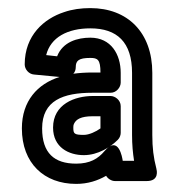

<svg xmlns="http://www.w3.org/2000/svg" viewBox="-20 -766 445 474"><path d="M161 -584C165 -588 167 -594 167 -600C167 -616 174 -623 203 -623C221 -623 228 -619 228 -587H208C192 -587 176 -586 161 -584ZM127 -576C73 -559 34 -517 34 -449C34 -363 89 -312 168 -312C197 -312 221 -320 242 -332C246 -325 255 -319 264 -319H342C374 -319 367 -346 366 -350C359 -377 356 -401 356 -433V-586C356 -686 295 -746 203 -746C180 -746 158 -743 138 -736C89 -720 41 -679 41 -607C41 -595 51 -583 64 -582ZM208 -537H253C268 -537 278 -551 278 -562V-586C278 -632 254 -673 203 -673C172 -673 135 -663 121 -627L94 -630C105 -674 147 -696 203 -696C269 -696 306 -662 306 -586V-433C306 -409 308 -388 311 -369H283C282 -376 273 -434 238 -393C222 -374 202 -362 168 -362C114 -362 84 -388 84 -449C84 -518 136 -537 208 -537ZM111 -451C111 -402 150 -383 187 -383C222 -383 253 -403 271 -421C276 -426 278 -433 278 -438V-504C278 -519 264 -529 253 -529H209C165 -529 111 -509 111 -451ZM161 -451C161 -454 161 -457 163 -461C168 -471 179 -479 209 -479H228V-449C217 -441 200 -433 187 -433C163 -433 161 -436 161 -451Z"/></svg>

Font: Asimov
Style: NarOu
Weight: 500
Designer: Google
Version: Version 2.000980; 2014